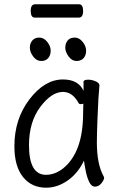

<svg xmlns="http://www.w3.org/2000/svg" viewBox="-20 -856 540 894"><path d="M347 -774H142Q123 -774 123 -805Q123 -836 143 -836H348Q367 -836 367 -805Q367 -774 347 -774ZM336 -572Q315 -572 299.5 -593Q284 -614 284 -634Q284 -654 295 -667.5Q306 -681 328 -681Q349 -681 365 -661Q381 -641 381 -620Q381 -599 369.5 -585.5Q358 -572 336 -572ZM172 -572Q150 -572 134.5 -593Q119 -614 119 -634Q119 -654 130.5 -667.5Q142 -681 163 -681Q184 -681 200 -661Q216 -641 216 -620Q216 -599 204.5 -585.5Q193 -572 172 -572ZM195 18Q127 18 87 -32Q47 -82 47 -175Q47 -302 117.5 -394Q188 -486 273 -486Q345 -486 369 -433V-475Q369 -485 391 -485Q407 -485 425 -477.5Q443 -470 443 -458Q438 -411 434 -306Q431 -225 431 -193Q431 -91 463 -34L465 -29Q465 -19 452.5 -3Q440 13 422 13Q406 13 395.5 -8.5Q385 -30 379 -60.5Q373 -91 371 -108Q343 -49 295 -15.5Q247 18 195 18ZM194 -42Q236 -42 274 -72Q367 -147 367 -330Q367 -356 368 -374Q365 -371 355 -371Q349 -371 346 -376Q318 -428 273 -428Q220 -428 167.5 -358Q115 -288 115 -180Q115 -42 194 -42Z"/></svg>

Font: Moon Stars Kai T HW
Style: Regular
Weight: 400
Designer: GuiWonder
Version: Version 1.101